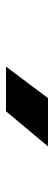

<svg xmlns="http://www.w3.org/2000/svg" viewBox="210 -1035 180 640"><g transform="rotate(90 300.0 -715.0)"><path d="M202 -645 307 -785H468L351 -645Z"/></g></svg>

Font: NKDuy Mono ExtraBold
Style: Regular
Weight: 800
Monospace: yes
Designer: NKDuy
Foundry: NKDuy
Version: Version 2.251; ttfautohint (v1.8.4.7-5d5b)